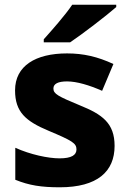

<svg xmlns="http://www.w3.org/2000/svg" viewBox="-20 -786 546 816"><path d="M474 -756V-766H287C257 -721 199 -656 166 -619V-606H278C330 -641 432 -719 474 -756ZM467 -166C467 -263 414 -300 320 -338C226 -377 207 -387 207 -410C207 -430 227 -440 265 -440C306 -440 360 -424 414 -400L462 -514C395 -545 335 -559 265 -559C131 -559 44 -506 44 -402C44 -310 89 -271 187 -230C287 -188 305 -177 305 -151C305 -127 284 -113 233 -113C185 -113 109 -129 45 -158V-22C104 2 156 10 234 10C394 10 467 -57 467 -166Z"/></svg>

Font: Noto Sans Arabic ExtBd
Style: Regular
Weight: 800
Designer: Monotype Design Team, Nadine Chahine, Nizar Qandah and Khaled Hosny
Foundry: Monotype Imaging Inc.
Version: Version 2.012